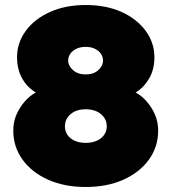

<svg xmlns="http://www.w3.org/2000/svg" viewBox="-20 -733 684 766"><path d="M322 13Q237 13 172 -16Q107 -45 70 -96Q33 -147 33 -212Q33 -247 46 -276.5Q59 -306 79.5 -329Q100 -352 123 -364Q90 -383 69 -419Q48 -455 48 -505Q48 -562 82.5 -609.5Q117 -657 179 -685Q241 -713 322 -713Q404 -713 465.5 -685Q527 -657 561.5 -609.5Q596 -562 596 -505Q596 -455 574.5 -419Q553 -383 521 -364Q544 -352 564.5 -329Q585 -306 598 -276.5Q611 -247 611 -212Q611 -147 574 -96Q537 -45 472 -16Q407 13 322 13ZM322 -163Q347 -163 366 -171.5Q385 -180 395.5 -195Q406 -210 406 -229Q406 -258 383 -277.5Q360 -297 322 -297Q284 -297 261.5 -277.5Q239 -258 239 -229Q239 -210 249 -195Q259 -180 278 -171.5Q297 -163 322 -163ZM322 -436Q353 -436 372 -453Q391 -470 391 -492Q391 -506 382.5 -518.5Q374 -531 358.5 -538.5Q343 -546 322 -546Q301 -546 285 -538.5Q269 -531 260.5 -518.5Q252 -506 252 -492Q252 -470 271.5 -453Q291 -436 322 -436Z"/></svg>

Font: MuseoModerno Thin Black
Style: Regular
Weight: 900
Version: Version 1.002